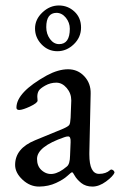

<svg xmlns="http://www.w3.org/2000/svg" viewBox="-20 -667 439 701"><path d="M148.9 -567.9Q148.9 -543 162.6 -524.4Q176.3 -505.9 195.8 -505.9Q234.9 -505.9 234.9 -562Q234.9 -584 220.7 -602.1Q206.1 -620.1 186 -620.1Q148.9 -619.6 148.9 -567.9ZM134.8 -621.6Q161.6 -647 194.8 -647Q228 -647 252 -624.5Q275.9 -602.1 275.9 -566.4Q275.9 -530.8 249.5 -505.4Q223.1 -480 189.5 -480Q155.8 -480 131.8 -504.9Q107.9 -529.8 107.9 -563Q107.9 -596.2 134.8 -621.6ZM40 -273.9Q40 -330.1 150.9 -391.6Q192.9 -414.1 228.5 -414.1Q264.2 -414.1 288.1 -388.2Q312 -362.3 311 -325.2L306.2 -108.9V-103Q306.2 -32.2 341.8 -32.2Q366.7 -32.2 381.8 -45.9Q385.7 -49.8 391.6 -46.4Q397.5 -43 397.9 -37.1V-36.1Q392.1 -22.9 367.2 -4.4Q341.8 14.2 317.4 14.2Q293 14.2 276.4 1Q259.8 -12.7 252.9 -25.4Q246.1 -38.1 243.2 -38.1Q240.2 -38.1 226.1 -24.9Q211.9 -11.7 184.6 1Q157.2 13.7 123.5 14.2Q89.8 14.6 62.5 -10.7Q35.2 -36.1 35.2 -64.9Q35.2 -125 107.9 -154.8L210 -196.8Q229 -205.1 232.9 -210.9Q236.8 -216.8 237.8 -236.8L240.2 -298.8V-300.8Q240.2 -326.2 223.6 -345.7Q207 -365.2 185.5 -365.2Q164.1 -365.2 145 -354.5Q126 -343.8 121.1 -335Q116.2 -326.2 116.2 -314L117.2 -299.8Q117.2 -291 88.9 -277.8Q40 -255.4 40 -273.9ZM115.2 -86.9Q115.2 -61 130.9 -46.4Q168.5 -11.7 224.1 -59.1Q235.4 -67.9 235.8 -99.1L237.8 -147.9Q238.8 -168.9 229 -168.9Q222.2 -168.9 214.8 -166Q115.2 -131.8 115.2 -86.9Z"/></svg>

Font: EBGaramond
Style: Regular
Weight: 400
Version: Version 000.012g